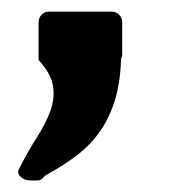

<svg xmlns="http://www.w3.org/2000/svg" viewBox="-20 -168 295 333"><path d="M66.4 -147.9H172.4Q181.2 -147.9 186.5 -142.6Q191.9 -137.2 191.9 -128.4V-72.3Q191.9 -70.3 190.9 -68.4Q189.9 -66.4 189.9 -64Q188.5 -23.9 179.2 6.1Q169.9 36.1 153.8 59.3Q137.7 82.5 114.7 100.3Q91.8 118.2 63 133.8Q57.6 136.7 54.2 140.9Q50.8 145 44.9 145H32.2Q27.8 145 23.4 143.3Q19 141.6 16.1 138.9Q13.2 136.2 12 132.8Q10.7 129.4 12.7 125.5Q28.3 94.7 43.9 70.3Q59.6 45.9 67.4 24.2Q75.2 2.4 72 -18.8Q68.8 -40 46.9 -64V-128.4Q46.9 -137.2 52.2 -142.6Q57.6 -147.9 66.4 -147.9Z"/></svg>

Font: Akaash Gobhi
Style: Regular
Weight: 400
Designer: Kulbir Singh Thind, MD
Foundry: Punjab Online
Version: Version 1.200